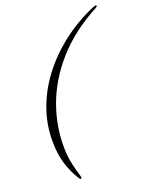

<svg xmlns="http://www.w3.org/2000/svg" viewBox="-145 -777 772 953"><g transform="rotate(-20 241.0 -301.0)"><path d="M114.7 91.3Q112.8 91.3 111.1 89.6Q109.4 87.9 104 80.6Q80.1 42 64 -6.1Q47.9 -54.2 46.4 -116.2Q43 -208.5 72.5 -294.2Q102.1 -379.9 158.2 -454.3Q214.4 -528.8 290.8 -587.9Q367.2 -647 458 -686.5Q473.1 -692.9 477.1 -692.9Q481.9 -692.9 481.9 -688.5Q481.9 -686.5 481 -685.3Q480 -684.1 473.1 -680.2Q339.4 -608.9 253.2 -511.5Q167 -414.1 126.5 -301.5Q85.9 -189 89.4 -71.8Q90.8 -31.7 98.4 3.4Q106 38.6 116.2 71.3Q117.2 74.7 118.2 78.9Q119.1 83 119.6 85.9Q119.6 90.3 114.7 91.3Z"/></g></svg>

Font: Pinyon Script
Style: Regular
Weight: 400
Designer: Nicole Fally, Eben Sorkin
Foundry: Sorkin Type Co.
Version: Version 1.008; ttfautohint (v1.8.4.7-5d5b)